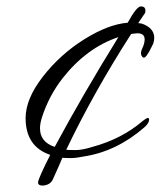

<svg xmlns="http://www.w3.org/2000/svg" viewBox="-20 -556 502 600"><path d="M409 -452 390 -450Q273 -268 187 -88Q196 -87 216.5 -87Q237 -87 269 -97Q361 -122 426 -178Q446 -194 446 -182.5Q446 -171 431 -158Q345 -83 242 -67Q218 -62 201 -62Q184 -62 175 -63Q165 -39 145 5Q137 22 114 24Q98 24 99 13Q101 -1 137 -72Q60 -98 60 -187Q60 -247 114 -316.5Q168 -386 243 -433Q318 -480 379 -485Q407 -536 420 -536Q437 -536 434 -518Q434 -515 431 -512L412 -484L424 -482Q462 -468 462 -438Q462 -430 459 -420L452 -406Q446 -393 438 -382Q430 -371 423.5 -380Q417 -389 424.5 -404.5Q432 -420 432 -433Q432 -452 409 -452ZM105 -155Q105 -112 151 -97Q238 -259 350 -440Q251 -407 176 -312Q133 -257 111 -189Q105 -170 105 -155Z"/></svg>

Font: Allura
Style: Regular
Weight: 400
Designer: Robert E. Leuschke
Foundry: Robert E. Leuschke
Version: Version 1.004